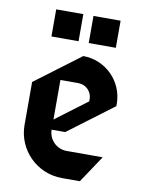

<svg xmlns="http://www.w3.org/2000/svg" viewBox="-82 -759 634 837"><g transform="rotate(10 235.0 -340.0)"><path d="M263.5 -700V-580H383.5V-700ZM98.5 -700V-580H218.5V-700ZM170 -400H250C283.1 -400 310 -373.1 310 -340V-330L170 -225ZM250 -520 50 -370V-180C50 -69.6 139.6 20 250 20H330L410 -100H250C205.8 -100 170 -135.8 170 -180H230L430 -330V-340C430 -439.4 349.4 -520 250 -520Z"/></g></svg>

Font: Abibas
Style: Medium
Weight: 500
Version: Version 0.3